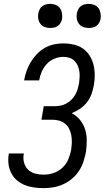

<svg xmlns="http://www.w3.org/2000/svg" viewBox="-20 -968 543 996"><path d="M206 8Q181 8 156 4.5Q131 1 108.5 -8Q86 -17 68 -32.5Q50 -48 39 -69Q28 -90 24.5 -115Q21 -140 25 -165Q25 -167 25.5 -168.5Q26 -170 26 -172H104Q104 -171 103.5 -170Q103 -169 103 -168Q99 -145 105 -123.5Q111 -102 126 -87.5Q141 -73 162.5 -67.5Q184 -62 206 -62Q232 -62 258 -70.5Q284 -79 304 -98Q324 -117 334.5 -142Q345 -167 349 -192Q352 -211 352.5 -229.5Q353 -248 350 -265.5Q347 -283 339 -299Q331 -315 318 -326Q305 -337 287.5 -342Q270 -347 251 -347H195L207 -417H263Q278 -417 293.5 -420Q309 -423 323.5 -430.5Q338 -438 350 -450Q362 -462 370 -476Q378 -490 382.5 -505Q387 -520 390 -535Q392 -551 393 -567.5Q394 -584 391.5 -599.5Q389 -615 382.5 -629Q376 -643 365 -653.5Q354 -664 339 -668.5Q324 -673 308 -673Q285 -673 262 -663.5Q239 -654 222.5 -636Q206 -618 196.5 -596Q187 -574 183 -551H105Q109 -575 117.5 -599Q126 -623 139 -645Q152 -667 170.5 -686.5Q189 -706 211.5 -719Q234 -732 259 -737.5Q284 -743 308 -743Q335 -743 361.5 -737Q388 -731 409 -717Q430 -703 444 -681Q458 -659 464.5 -634Q471 -609 471.5 -581.5Q472 -554 467 -527Q463 -504 455 -481Q447 -458 432 -438.5Q417 -419 396 -404.5Q375 -390 352 -381Q377 -368 395 -346Q413 -324 421.5 -297Q430 -270 430 -240Q430 -210 426 -180Q421 -155 413 -130Q405 -105 390 -82Q375 -59 353.5 -41Q332 -23 307.5 -12Q283 -1 257.5 3.5Q232 8 206 8ZM440 -823Q425 -823 411.5 -828Q398 -833 389.5 -844.5Q381 -856 378.5 -870.5Q376 -885 379 -900Q381 -910 386 -920Q391 -930 400 -936.5Q409 -943 419.5 -945.5Q430 -948 440 -948Q455 -948 469 -942.5Q483 -937 491 -925.5Q499 -914 501.5 -899.5Q504 -885 502 -870Q500 -860 494.5 -850Q489 -840 480 -833.5Q471 -827 460.5 -825Q450 -823 440 -823ZM240 -823Q225 -823 211.5 -828Q198 -833 189.5 -844.5Q181 -856 178.5 -870.5Q176 -885 179 -900Q181 -910 186 -920Q191 -930 200 -936.5Q209 -943 219.5 -945.5Q230 -948 240 -948Q255 -948 269 -942.5Q283 -937 291 -925.5Q299 -914 301.5 -899.5Q304 -885 302 -870Q300 -860 294.5 -850Q289 -840 280 -833.5Q271 -827 260.5 -825Q250 -823 240 -823Z"/></svg>

Font: Iosevka Curly Oblique
Style: Regular
Weight: 400
Italic angle: -9°
Monospace: yes
Designer: Belleve Invis
Foundry: Belleve Invis
Version: Version 11.1.0; ttfautohint (v1.8.3)